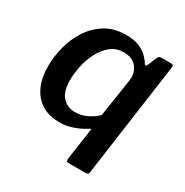

<svg xmlns="http://www.w3.org/2000/svg" viewBox="-163 -673 932 969"><g transform="rotate(30 303.0 -188.0)"><path d="M365 165Q353 165 355 145L380 -29Q382 -39 380 -40.5Q378 -42 368 -35Q338 -16 301 -3Q264 10 225 10Q134 10 84 -48Q34 -106 34 -208Q34 -263 49 -321.5Q64 -380 96 -429.5Q128 -479 178 -510Q228 -541 298 -541Q344 -541 374.5 -528Q405 -515 423.5 -496.5Q442 -478 452 -460Q456 -455 460 -456.5Q464 -458 469 -470L487 -514Q491 -524 495.5 -527Q500 -530 509 -530H564Q573 -530 576.5 -525.5Q580 -521 577 -506L485 152Q484 160 478.5 162.5Q473 165 466 165H365ZM267 -74Q302 -74 334 -89Q366 -104 392 -129L426 -352Q430 -382 419.5 -406.5Q409 -431 387 -445Q365 -459 333 -459Q288 -459 256.5 -434Q225 -409 204.5 -369.5Q184 -330 174.5 -285.5Q165 -241 165 -202Q165 -137 193 -105.5Q221 -74 267 -74Z"/></g></svg>

Font: Libre Franklin Thin SemiBold
Style: Italic
Weight: 600
Italic angle: -8°
Version: Version 3.000